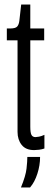

<svg xmlns="http://www.w3.org/2000/svg" viewBox="-20 -653 232 843"><path d="M130 6Q93 6 75 -17Q57 -40 57 -74V-476H10V-528H25Q48 -528 55.5 -536.5Q63 -545 65 -562L73 -633H113V-528H174V-476H113V-97Q113 -71 118 -61Q123 -51 136 -51Q141 -51 151.5 -53Q162 -55 175 -61V-1Q164 3 151 4.5Q138 6 130 6ZM72 170Q93 119 96.5 87Q100 55 100 36H156Q156 73 144 110Q132 147 112 170Z"/></svg>

Font: Bricolage Grotesque 96pt Condensed ExtraLight
Style: Regular
Weight: 200
Width: 3
Designer: Mathieu Triay
Foundry: Atelier Triay
Version: Version 1.001; ttfautohint (v1.8.4.7-5d5b);gftools[0.9.33.de